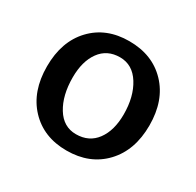

<svg xmlns="http://www.w3.org/2000/svg" viewBox="-115 -614 770 753"><g transform="rotate(30 270.0 -237.5)"><path d="M393 -225Q393 -305 359.5 -358.5Q326 -412 269 -412Q211 -412 179 -368Q147 -324 147 -251Q147 -170 179.5 -117Q212 -64 269 -64Q328 -64 360.5 -108Q393 -152 393 -225ZM269 10Q165 10 101.5 -57.5Q38 -125 38 -238Q38 -351 101.5 -418Q165 -485 269 -485Q374 -485 438 -418Q502 -351 502 -238Q502 -125 438 -57.5Q374 10 269 10Z"/></g></svg>

Font: Overlock
Style: Bold
Weight: 700
Designer: Dario Muhafara
Foundry: Dario Manuel Muhafara
Version: Version 1.002